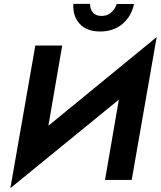

<svg xmlns="http://www.w3.org/2000/svg" viewBox="-20 -937 836 1000"><path d="M362 -917H449Q449 -890 463 -872.5Q477 -855 507 -854Q537 -853 558 -871Q579 -889 588 -916H678Q665 -853 618.5 -813Q572 -773 502 -773Q431 -773 394.5 -813.5Q358 -854 362 -917ZM304 -700 232 -282 796 -744 666 0H527L599 -418L34 43L164 -700Z"/></svg>

Font: Jost* 600 Semi
Style: Italic
Weight: 600
Italic angle: -10°
Version: Version 3.500